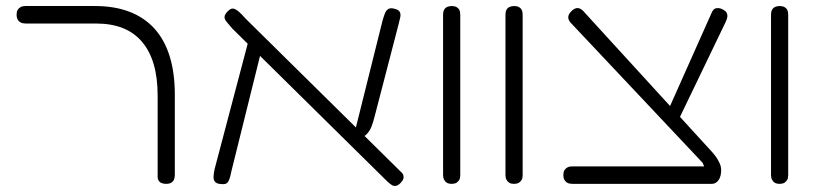

<svg xmlns="http://www.w3.org/2000/svg" viewBox="-20 -600 2710 637"><path d="M532 10Q523 10 516.5 7.5Q510 5 506.5 -0.5Q503 -6 503 -13V-283Q503 -342 490 -386.5Q477 -431 451 -461.5Q425 -492 387 -507Q349 -522 298 -522H65Q55 -522 48.5 -525.5Q42 -529 38.5 -535.5Q35 -542 35 -551Q35 -561 38.5 -567Q42 -573 48.5 -576.5Q55 -580 64 -580H295Q360 -580 409.5 -561Q459 -542 492.5 -505Q526 -468 543 -413Q560 -358 560 -286V-20Q560 -10 557 -3.5Q554 3 547.5 6.5Q541 10 532 10Z M1309 7Q1301 15 1294 16.5Q1287 18 1281 14.5Q1275 11 1267 4L751 -505Q739 -519 731.5 -528Q724 -537 725 -545Q726 -553 736 -563Q746 -573 754 -571.5Q762 -570 772 -561.5Q782 -553 794 -539L1310 -30Q1317 -24 1318.5 -17.5Q1320 -11 1317.5 -5Q1315 1 1309 7ZM707 10Q697 8 692.5 2Q688 -4 688.5 -14.5Q689 -25 692 -39L806 -471L852 -452L748 -33Q744 -12 739.5 -2Q735 8 728 10Q721 12 707 10ZM1174 -138 1153 -146 1249 -531Q1253 -545 1257 -555.5Q1261 -566 1269 -570.5Q1277 -575 1292 -570Q1303 -567 1306.5 -560Q1310 -553 1308 -543Q1306 -533 1302 -518L1223 -214Q1218 -194 1212.5 -180Q1207 -166 1198 -156.5Q1189 -147 1174 -138Z M1478 10Q1469 10 1463 6.5Q1457 3 1453.5 -3.5Q1450 -10 1450 -19V-552Q1450 -561 1453.5 -567.5Q1457 -574 1463.5 -577Q1470 -580 1479 -580Q1488 -580 1494.5 -576.5Q1501 -573 1504 -567Q1507 -561 1507 -551V-18Q1507 -9 1503.5 -3Q1500 3 1494 6.5Q1488 10 1478 10Z M1685 10Q1676 10 1670 6.5Q1664 3 1660.5 -3.5Q1657 -10 1657 -19V-552Q1657 -561 1660.5 -567.5Q1664 -574 1670.5 -577Q1677 -580 1686 -580Q1695 -580 1701.5 -576.5Q1708 -573 1711 -567Q1714 -561 1714 -551V-18Q1714 -9 1710.5 -3Q1707 3 1701 6.5Q1695 10 1685 10Z M2341 10 2311 -60 1872 -526Q1864 -536 1865.5 -545.5Q1867 -555 1878 -565Q1886 -572 1893 -573Q1900 -574 1907 -570Q1914 -566 1920 -558L2334 -105Q2353 -85 2361 -71Q2369 -57 2371 -49Q2373 -41 2372.5 -30.5Q2372 -20 2368.5 -11Q2365 -2 2358 4Q2351 10 2341 10ZM1879 10Q1869 10 1862.5 6.5Q1856 3 1852.5 -3.5Q1849 -10 1849 -19Q1849 -29 1852.5 -35Q1856 -41 1862.5 -44.5Q1869 -48 1878 -48H2355L2341 10ZM2232 -204 2190 -219 2343 -562Q2347 -569 2352.5 -571.5Q2358 -574 2365.5 -573Q2373 -572 2381 -567Q2388 -563 2391 -557Q2394 -551 2393 -543.5Q2392 -536 2387 -526Z M2566 10Q2557 10 2551 6.5Q2545 3 2541.5 -3.5Q2538 -10 2538 -19V-552Q2538 -561 2541.5 -567.5Q2545 -574 2551.5 -577Q2558 -580 2567 -580Q2576 -580 2582.5 -576.5Q2589 -573 2592 -567Q2595 -561 2595 -551V-18Q2595 -9 2591.5 -3Q2588 3 2582 6.5Q2576 10 2566 10Z"/></svg>

Font: Fredoka SemiExpanded Light
Style: Regular
Weight: 300
Width: 6
Designer: Ben Nathan
Foundry: Milena B. Brandão, Ben Nathan
Version: Version 2.001